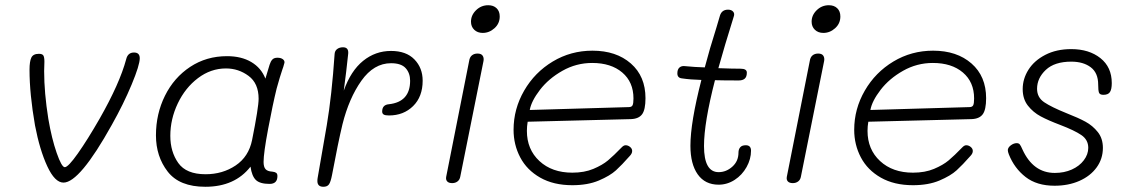

<svg xmlns="http://www.w3.org/2000/svg" viewBox="-20 -707 4325 735"><path d="M114 -227Q93 -347 93 -440Q93 -472 100 -486.5Q107 -501 129 -501Q142 -501 146 -494.5Q150 -488 150 -471L149 -435Q149 -352 165 -252Q178 -176 197 -121.5Q216 -67 228 -67Q241 -67 278 -119.5Q315 -172 361 -252Q438 -387 463 -480Q469 -506 493 -506Q515 -506 515 -484Q515 -458 484 -383.5Q453 -309 408 -229Q285 -8 223 -8Q190 -8 161 -70.5Q132 -133 114 -227Z M1061 -441Q1052 -415 1039 -368Q1024 -307 1006.5 -214Q989 -121 989 -87Q989 -68 996.5 -59.5Q1004 -51 1022 -50Q1032 -49 1037 -45.5Q1042 -42 1042 -33Q1042 -3 1012 -3Q975 -3 959.5 -18Q944 -33 939 -69Q879 8 766 8Q667 8 622 -50Q577 -108 577 -189Q577 -271 611.5 -340.5Q646 -410 708 -451Q770 -492 849 -492Q904 -492 942 -469.5Q980 -447 996 -406L1012 -459Q1016 -472 1022.5 -479Q1029 -486 1042 -486Q1055 -486 1062.5 -480.5Q1070 -475 1069 -467Q1064 -448 1061 -441ZM970 -329Q970 -388 931.5 -416.5Q893 -445 845 -445Q787 -445 738 -408Q689 -371 660.5 -311Q632 -251 632 -187Q632 -126 662.5 -83Q693 -40 767 -40Q832 -40 882 -73.5Q932 -107 945 -171Q970 -296 970 -329Z M1598 -398Q1598 -337 1561.5 -301Q1525 -265 1469 -265Q1455 -265 1449 -268.5Q1443 -272 1443 -280Q1443 -306 1469 -308Q1550 -317 1550 -398Q1550 -427 1533 -446Q1516 -465 1477 -465Q1411 -465 1363.5 -398Q1316 -331 1291 -231Q1274 -160 1251 -37Q1246 -11 1239.5 -1.5Q1233 8 1218 8Q1195 8 1195 -14Q1195 -21 1196 -26L1231 -228Q1250 -340 1261 -501Q1262 -513 1271 -519.5Q1280 -526 1293 -526Q1315 -526 1313 -502Q1306 -434 1296 -360Q1323 -436 1370 -474Q1417 -512 1477 -512Q1535 -512 1566.5 -479.5Q1598 -447 1598 -398Z M1783 -624Q1783 -649 1802.5 -668Q1822 -687 1849 -687Q1869 -687 1881 -675.5Q1893 -664 1893 -644Q1893 -617 1873 -599Q1853 -581 1828 -581Q1808 -581 1795.5 -593Q1783 -605 1783 -624ZM1688 -30 1776 -474Q1778 -488 1786.5 -495Q1795 -502 1808 -502Q1822 -502 1827.5 -494Q1833 -486 1831 -474L1742 -31Q1740 -19 1731.5 -12.5Q1723 -6 1711 -6Q1698 -6 1692 -12.5Q1686 -19 1688 -30Z M1946 -210Q1946 -290 1986.5 -360Q2027 -430 2096 -471.5Q2165 -513 2248 -513Q2339 -513 2395 -464Q2451 -415 2451 -331Q2451 -287 2438 -269.5Q2425 -252 2395 -251L2000 -241Q1997 -223 1997 -206Q1997 -135 2045 -90.5Q2093 -46 2171 -46Q2217 -46 2251.5 -60.5Q2286 -75 2307.5 -93Q2329 -111 2361 -144Q2368 -151 2375 -151Q2384 -151 2392 -144.5Q2400 -138 2400 -129Q2400 -119 2390 -109Q2361 -76 2338 -55Q2315 -34 2272.5 -16Q2230 2 2171 2Q2099 2 2048 -27Q1997 -56 1971.5 -104.5Q1946 -153 1946 -210ZM2387 -297Q2398 -297 2401.5 -304Q2405 -311 2405 -330Q2405 -393 2362 -429.5Q2319 -466 2247 -466Q2186 -466 2133 -436Q2080 -406 2047 -363Q2014 -320 2008 -286Z M2855 -130Q2855 -98 2838 -67.5Q2821 -37 2792.5 -18.5Q2764 0 2731 0Q2679 0 2651 -39.5Q2623 -79 2623 -149Q2623 -238 2665 -401Q2624 -402 2590 -407Q2573 -409 2573 -426Q2573 -441 2580.5 -448Q2588 -455 2600 -454Q2641 -450 2678 -449Q2696 -518 2723 -603L2736 -647Q2743 -670 2767 -670Q2780 -670 2786.5 -662.5Q2793 -655 2789 -644Q2753 -529 2730 -446Q2784 -444 2815 -444Q2839 -444 2839 -429Q2839 -413 2831 -406Q2823 -399 2808 -399Q2749 -399 2717 -400Q2675 -237 2675 -148Q2675 -48 2731 -48Q2760 -48 2783.5 -69Q2807 -90 2807 -123Q2807 -135 2813.5 -143Q2820 -151 2835 -151Q2855 -151 2855 -130Z M3087 -624Q3087 -649 3106.5 -668Q3126 -687 3153 -687Q3173 -687 3185 -675.5Q3197 -664 3197 -644Q3197 -617 3177 -599Q3157 -581 3132 -581Q3112 -581 3099.5 -593Q3087 -605 3087 -624ZM2992 -30 3080 -474Q3082 -488 3090.5 -495Q3099 -502 3112 -502Q3126 -502 3131.5 -494Q3137 -486 3135 -474L3046 -31Q3044 -19 3035.5 -12.5Q3027 -6 3015 -6Q3002 -6 2996 -12.5Q2990 -19 2992 -30Z M3250 -210Q3250 -290 3290.5 -360Q3331 -430 3400 -471.5Q3469 -513 3552 -513Q3643 -513 3699 -464Q3755 -415 3755 -331Q3755 -287 3742 -269.5Q3729 -252 3699 -251L3304 -241Q3301 -223 3301 -206Q3301 -135 3349 -90.5Q3397 -46 3475 -46Q3521 -46 3555.5 -60.5Q3590 -75 3611.5 -93Q3633 -111 3665 -144Q3672 -151 3679 -151Q3688 -151 3696 -144.5Q3704 -138 3704 -129Q3704 -119 3694 -109Q3665 -76 3642 -55Q3619 -34 3576.5 -16Q3534 2 3475 2Q3403 2 3352 -27Q3301 -56 3275.5 -104.5Q3250 -153 3250 -210ZM3691 -297Q3702 -297 3705.5 -304Q3709 -311 3709 -330Q3709 -393 3666 -429.5Q3623 -466 3551 -466Q3490 -466 3437 -436Q3384 -406 3351 -363Q3318 -320 3312 -286Z M3842 -116Q3838 -126 3838 -133Q3839 -143 3850 -151Q3861 -159 3872 -159Q3880 -159 3884 -154Q3888 -149 3894 -135Q3935 -45 4018 -45Q4054 -45 4083 -58Q4112 -71 4129 -93.5Q4146 -116 4146 -141Q4146 -172 4119.5 -190Q4093 -208 4038 -229Q3993 -246 3964 -261.5Q3935 -277 3915 -302.5Q3895 -328 3895 -366Q3895 -405 3917 -440Q3939 -475 3981.5 -497Q4024 -519 4081 -519Q4149 -519 4192.5 -484.5Q4236 -450 4236 -389Q4236 -365 4229 -354.5Q4222 -344 4204 -344Q4190 -344 4187 -352.5Q4184 -361 4184 -383Q4184 -428 4155.5 -449.5Q4127 -471 4081 -471Q4017 -471 3983.5 -439.5Q3950 -408 3950 -367Q3950 -334 3977.5 -315.5Q4005 -297 4062 -274Q4108 -256 4135.5 -241Q4163 -226 4182.5 -201.5Q4202 -177 4202 -141Q4202 -99 4178 -66Q4154 -33 4112 -14.5Q4070 4 4017 4Q3949 4 3906 -29.5Q3863 -63 3842 -116Z"/></svg>

Font: Mali Light
Style: Italic
Weight: 300
Italic angle: -10°
Version: Version 1.000; ttfautohint (v1.6)